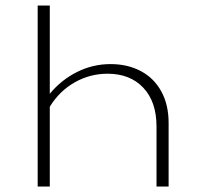

<svg xmlns="http://www.w3.org/2000/svg" viewBox="-20 -678 718 698"><path d="M593 -231V0H549V-218Q549 -308 501 -359Q453 -410 371 -410Q307 -410 251.5 -378.5Q196 -347 161 -290V0H117V-658H161V-337Q202 -387 259.5 -416Q317 -445 382 -445Q444 -445 492 -419.5Q540 -394 566.5 -345.5Q593 -297 593 -231Z"/></svg>

Font: Ysabeau Infant Light
Style: Regular
Weight: 300
Designer: Christian Thalmann (Catharsis Fonts)
Version: Version 0.003